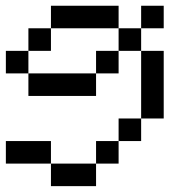

<svg xmlns="http://www.w3.org/2000/svg" viewBox="-20 -635 655 655"><path d="M461.5 -538.5V-615.4H538.5V-538.5ZM307.7 -461.5H384.6V-384.6H307.7ZM76.9 -384.6H307.7V-307.7H76.9ZM153.8 0V-76.9H307.7V0ZM0 -76.9V-153.8H153.8V-76.9ZM307.7 -76.9V-153.8H384.6V-76.9ZM384.6 -153.8V-230.8H461.5V-153.8ZM0 -384.6V-461.5H76.9V-384.6ZM461.5 -230.8V-461.5H538.5V-230.8ZM76.9 -461.5V-538.5H153.8V-461.5ZM384.6 -461.5V-538.5H461.5V-461.5ZM153.8 -538.5V-615.4H384.6V-538.5Z"/></svg>

Font: Mintsoda - Lime Green 13x16
Style: Regular
Weight: 400
Designer: Mintsoda-15
Version: Version 1.0